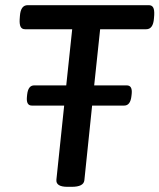

<svg xmlns="http://www.w3.org/2000/svg" viewBox="-20 -720 616 742"><path d="M576 -662 575 -649Q572 -607 545 -607H367L344 -390H470Q492 -390 489 -358L488 -349Q484 -312 460 -312H336L306 -23Q303 2 257 2H241Q195 2 198 -26L228 -312H103Q81 -312 84 -345L85 -355Q89 -390 112 -390H236L259 -607H77Q65 -607 60 -616Q55 -625 56 -645L57 -659Q60 -700 87 -700H555Q567 -700 572 -691Q577 -682 576 -662Z"/></svg>

Font: Asap-MediumItalic
Style: Italic
Weight: 500
Italic angle: -6°
Designer: Pablo Cosgaya
Foundry: Omnibus-Type
Version: Version 2.000; ttfautohint (v1.8)